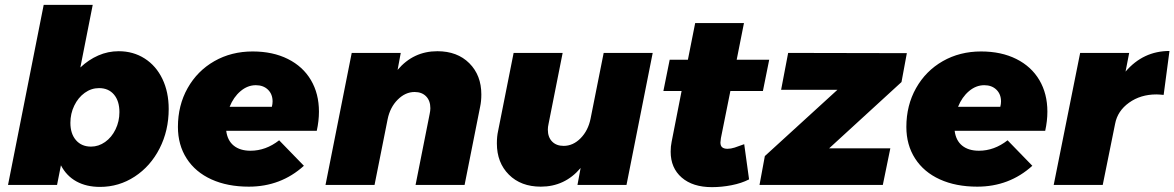

<svg xmlns="http://www.w3.org/2000/svg" viewBox="-20 -762 4838 791"><path d="M675 -313Q675 -224 637.5 -150.5Q600 -77 535 -34.5Q470 8 392 8Q336 8 295 -14.5Q254 -37 231 -81L215 0H13L160 -742H362L311 -484Q345 -516 385 -533.5Q425 -551 469 -551Q529 -551 576 -521Q623 -491 649 -437Q675 -383 675 -313ZM270 -256Q270 -211 293 -184.5Q316 -158 355 -158Q386 -158 413 -177Q440 -196 456 -229Q472 -262 472 -300Q472 -346 449.5 -372.5Q427 -399 388 -399Q356 -399 329 -379.5Q302 -360 286 -327Q270 -294 270 -256Z M1294 -302Q1294 -264 1285 -223H912Q917 -183 943 -162Q969 -141 1012 -141Q1075 -141 1130 -184L1232 -79Q1137 7 1005 7Q917 7 851 -23Q785 -53 749 -109Q713 -165 713 -239Q713 -328 753 -399Q793 -470 863 -510Q933 -550 1021 -550Q1104 -550 1166 -519Q1228 -488 1261 -432Q1294 -376 1294 -302ZM1103 -344Q1103 -374 1084 -392.5Q1065 -411 1034 -411Q1000 -411 971 -386.5Q942 -362 926 -322H1100Q1103 -334 1103 -344Z M1963 -373Q1963 -345 1958 -322L1894 0H1692L1750 -292Q1753 -306 1753 -316Q1753 -347 1735.5 -365Q1718 -383 1688 -383Q1650 -383 1618.5 -351.5Q1587 -320 1577 -271L1523 0H1321L1429 -544H1631L1618 -474Q1683 -551 1782 -551Q1864 -551 1913.5 -501.5Q1963 -452 1963 -373Z M2027 -171Q2027 -200 2032 -222L2096 -544H2298L2240 -252Q2237 -239 2237 -228Q2237 -197 2254.5 -179Q2272 -161 2302 -161Q2341 -161 2372 -192.5Q2403 -224 2413 -273L2467 -544H2669L2561 0H2359L2372 -70Q2307 7 2208 7Q2126 7 2076.5 -42.5Q2027 -92 2027 -171Z M2950 -193Q2948 -179 2948 -175Q2948 -161 2955.5 -155Q2963 -149 2977 -149Q2991 -149 3006.5 -154Q3022 -159 3046 -168L3066 -23Q3035 -7 2994 1Q2953 9 2913 9Q2834 9 2788.5 -30.5Q2743 -70 2743 -137Q2743 -159 2747 -178L2788 -387H2713L2739 -516H2814L2844 -667H3045L3015 -516H3149L3123 -387H2989Z M3716 -543 3694 -424 3396 -151H3648L3617 0H3109L3131 -119L3430 -392H3198L3227 -544Z M4295 -302Q4295 -264 4286 -223H3913Q3918 -183 3944 -162Q3970 -141 4013 -141Q4076 -141 4131 -184L4233 -79Q4138 7 4006 7Q3918 7 3852 -23Q3786 -53 3750 -109Q3714 -165 3714 -239Q3714 -328 3754 -399Q3794 -470 3864 -510Q3934 -550 4022 -550Q4105 -550 4167 -519Q4229 -488 4262 -432Q4295 -376 4295 -302ZM4104 -344Q4104 -374 4085 -392.5Q4066 -411 4035 -411Q4001 -411 3972 -386.5Q3943 -362 3927 -322H4101Q4104 -334 4104 -344Z M4798 -552 4774 -371Q4754 -373 4744 -373Q4679 -373 4631.5 -339Q4584 -305 4574 -252L4523 0H4321L4430 -544H4632L4617 -467Q4690 -552 4798 -552Z"/></svg>

Font: TypoPRO Montserrat
Style: Italic
Weight: 800
Italic angle: -11.3°
Designer: Julieta Ulanovsky
Foundry: Julieta Ulanovsky
Version: Version 6.001